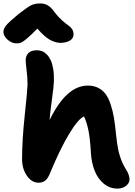

<svg xmlns="http://www.w3.org/2000/svg" viewBox="-73 -1039 786 1115"><path d="M23.9 -787.1Q-4.9 -787.1 -29.1 -808.8Q-53.2 -830.6 -53.2 -854Q-53.2 -871.6 -37.6 -891.1Q-22 -910.6 35.2 -958Q84.5 -996.1 106.2 -1007.6Q127.9 -1019 161.1 -1019Q186.5 -1019 205.8 -1007.1Q225.1 -995.1 243.2 -969.2Q262.7 -942.9 285.4 -922.4Q308.1 -901.9 321.8 -893.1Q335.4 -884.3 344.7 -871.1Q354 -857.9 354 -839.8Q354 -816.9 334 -804Q314 -791 278.8 -790Q246.1 -791 215.1 -808.8Q184.1 -826.7 144 -873Q105 -833 82.3 -814.2Q59.6 -795.4 49.1 -791.3Q38.6 -787.1 23.9 -787.1ZM150.9 22Q111.3 22 83.3 -18.3Q55.2 -58.6 55.2 -115.2Q55.2 -226.1 70.6 -369.1Q85.9 -512.2 86.9 -545.9Q87.4 -585.9 81.5 -630.9Q75.7 -675.8 76.2 -692.9Q77.1 -716.3 92.8 -731.7Q108.4 -747.1 141.1 -747.1Q156.7 -747.1 170.7 -741.9Q184.6 -736.8 198 -723.6Q211.4 -710.4 220.9 -690.7Q230.5 -670.9 235.8 -639.4Q241.2 -607.9 240.2 -567.9Q239.3 -538.1 229 -464.4Q218.8 -390.6 214.8 -341.8Q265.6 -444.8 320.6 -493.4Q375.5 -542 437 -542Q471.2 -542 496.8 -529.1Q522.5 -516.1 539.6 -493.7Q556.6 -471.2 569.1 -434.1Q581.5 -397 588.6 -355.5Q595.7 -314 601.1 -255.9Q603.5 -231 606.9 -208.5Q610.4 -186 613.5 -169.9Q616.7 -153.8 622.1 -137.2Q627.4 -120.6 630.6 -111.3Q633.8 -102.1 640.1 -89.1Q646.5 -76.2 649.2 -71.5Q651.9 -66.9 658.7 -55.2Q665.5 -43.5 667 -41Q679.2 -15.6 679.2 2Q679.2 24.4 658.9 40.3Q638.7 56.2 608.9 56.2Q564.5 56.2 530.3 28.1Q496.1 0 477.5 -45.4Q459 -90.8 455.1 -147.9Q450.2 -235.4 440.4 -282.5Q430.7 -329.6 415 -362.8Q381.8 -349.6 328.6 -261.7Q275.4 -173.8 214.8 -26.9Q202.6 1 187.5 11.5Q172.4 22 150.9 22Z"/></svg>

Font: Shantell Sans Irregular Bouncy
Style: Bold
Weight: 700
Designer: Stephen Nixon, Anya Danilova, Shantell Martin
Foundry: Arrow Type
Version: Version 1.006;[9816181b4]